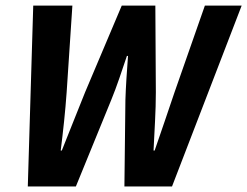

<svg xmlns="http://www.w3.org/2000/svg" viewBox="-20 -672 891 692"><path d="M80.2 0 99.8 -651.8H240.9L220.2 -339.3Q216.5 -287.8 211 -234.9Q205.5 -182 198.8 -129.5H202.8Q223.7 -182 245 -235.4Q266.2 -288.8 286.6 -339.3L418.8 -651.8H539.9L541.7 -339.3Q541.6 -289 538.8 -235.7Q536 -182.5 533.4 -129.5H537.4Q555.3 -182.5 573.8 -235.5Q592.2 -288.4 609 -339.3L718.4 -651.8H851L600 0H428.4L432 -312.3Q433.1 -346.9 435.7 -388.5Q438.2 -430.1 441.4 -470.4H437.4Q424.4 -431.7 410.2 -390.2Q396 -348.6 381.1 -312.3L253.5 0Z"/></svg>

Font: Source Sans 3 VF
Style: Italic
Weight: 200
Italic angle: -11°
Designer: Paul D. Hunt
Foundry: Adobe Systems Incorporated
Version: Version 3.042;hotconv 1.0.118;makeotfexe 2.5.65603